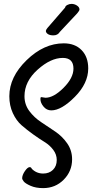

<svg xmlns="http://www.w3.org/2000/svg" viewBox="-20 -932 474 988"><path d="M202 36Q164 36 137 24Q110 12 102 1.5Q94 -9 94 -14Q94 -31 108 -51.5Q122 -72 133 -72Q140 -72 144 -63Q168 -39 202 -39Q233 -39 252.5 -58Q272 -77 272 -109Q272 -137 254 -161Q236 -185 209 -201.5Q182 -218 150 -241Q118 -264 91 -287.5Q64 -311 46 -350Q28 -389 28 -437Q28 -536 117 -622.5Q206 -709 308 -709Q366 -709 400 -674Q434 -639 434 -580Q434 -503 365 -433.5Q296 -364 244 -364Q220 -364 204 -383.5Q188 -403 188 -422Q188 -430 190 -431.5Q192 -433 200.5 -431Q209 -429 214 -429Q256 -429 307 -480Q358 -531 358 -579Q358 -634 303 -634Q241 -634 173.5 -573.5Q106 -513 106 -437Q106 -394 131 -360.5Q156 -327 192.5 -303Q229 -279 265 -254.5Q301 -230 326 -194Q351 -158 351 -112Q351 -51 308 -7.5Q265 36 202 36ZM377 -863 288 -768Q277 -750 255 -750Q236 -750 226 -757Q216 -764 216 -773Q216 -778 224 -788L315 -893Q316 -901 326.5 -906.5Q337 -912 348 -912Q363 -912 376 -903.5Q389 -895 389 -883Q389 -877 377 -863Z"/></svg>

Font: Grand Hotel
Style: Regular
Weight: 400
Designer: Brian J. Bonislawsky & Jim Lyles for Astigmatic (AOETI)
Foundry: Astigmatic (AOETI)
Version: Version 001.000